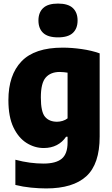

<svg xmlns="http://www.w3.org/2000/svg" viewBox="-20 -824 626 1074"><path d="M238.5 230Q198.5 230 153.2 225.5Q108 221 66 210.5V69.5Q107 80.5 146.8 85.8Q186.5 91 223 91Q292.5 91 325.2 64Q358 37 358 -27V-59H349.5Q329.5 -29 297.8 -12.5Q266 4 224.5 4Q174 4 128.8 -24.2Q83.5 -52.5 55.2 -111.5Q27 -170.5 27 -264Q27 -404.5 100.5 -481Q174 -557.5 330.5 -557.5Q381.5 -557.5 437.2 -549.5Q493 -541.5 537.5 -525.5V-60Q537.5 93.5 463 161.8Q388.5 230 238.5 230ZM299 -143Q314.5 -143 330.2 -147.8Q346 -152.5 358 -162V-417.5Q348.5 -419 337.2 -420.2Q326 -421.5 314 -421.5Q263.5 -421.5 236 -390.5Q208.5 -359.5 208.5 -279Q208.5 -198 232 -170.5Q255.5 -143 299 -143ZM304.5 -615Q248 -615 221.5 -639.8Q195 -664.5 195 -709.5Q195 -754 221.5 -779Q248 -804 304.5 -804Q361 -804 387.5 -779Q414 -754 414 -709.5Q414 -664.5 387.5 -639.8Q361 -615 304.5 -615Z"/></svg>

Font: Encode Sans SemiCondensed SemiCondensed ExtraBold
Style: Regular
Weight: 800
Width: 4
Designer: Multiple Designers
Foundry: Impallari Type
Version: Version 3.000; ttfautohint (v1.8.3) -l 8 -r 50 -G 200 -x 14 